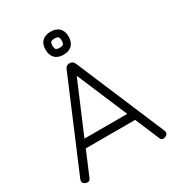

<svg xmlns="http://www.w3.org/2000/svg" viewBox="-200 -979 1014 1103"><g transform="rotate(-30 307.0 -428.0)"><path d="M43 -2.5Q19 -13 28.5 -37.5L276.5 -624Q284.5 -644.5 306 -644.5H309Q329.5 -644 338 -624L586 -37.5Q596 -13 572 -2.5Q547.5 7.5 538 -16.5L471.5 -174H144L77.5 -16.5Q67.5 7.5 43 -2.5ZM165.5 -226.5H449.5L307.5 -561.5ZM303.5 -703.5Q267 -703.5 247 -723.5Q227 -743.5 227 -780Q227 -816.5 247 -836.2Q267 -856 303.5 -856Q340 -856 360 -836.2Q380 -816.5 380 -780Q380 -743.5 360 -723.5Q340 -703.5 303.5 -703.5ZM303.5 -749.5Q321.5 -749.5 327.8 -755.8Q334 -762 334 -780Q334 -798 327.8 -804.2Q321.5 -810.5 303.5 -810.5Q285.5 -810.5 279.2 -804.2Q273 -798 273 -780Q273 -762 279.2 -755.8Q285.5 -749.5 303.5 -749.5Z"/></g></svg>

Font: Jura Light
Style: Regular
Weight: 400
Version: Version 5.106